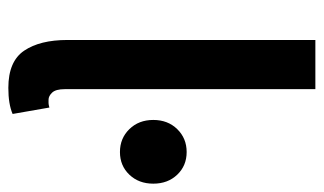

<svg xmlns="http://www.w3.org/2000/svg" viewBox="-174 -572 758 449"><g transform="rotate(90 204.5 -347.0)"><path d="M185 12Q123 12 98 -25Q73 -62 73 -126V-706H188V-120Q188 -99 196 -90.5Q204 -82 213 -82Q217 -82 220.5 -82Q224 -82 231 -84L246 2Q223 12 185 12ZM335 -249Q303 -249 281.5 -271Q260 -293 260 -327Q260 -361 281.5 -383Q303 -405 335 -405Q367 -405 388 -383Q409 -361 409 -327Q409 -293 388 -271Q367 -249 335 -249Z"/></g></svg>

Font: Processing Sans Pro Semibold
Style: Regular
Weight: 600
Designer: Paul D. Hunt
Foundry: Adobe Systems Incorporated
Version: Version 2.020;PS 2.000;hotconv 1.0.86;makeotf.lib2.5.63406